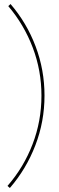

<svg xmlns="http://www.w3.org/2000/svg" viewBox="-20 -789 292 950"><path d="M200.2 -315.9Q200.2 -187.5 155 -70.1Q109.9 47.4 28.8 141.1L17.1 130.9Q97.2 39.1 141.1 -75.4Q185.1 -189.9 185.1 -315.9Q185.1 -439.9 142.1 -553.2Q99.1 -666.5 21 -758.8L32.2 -769Q112.3 -675.8 156.2 -559.6Q200.2 -443.4 200.2 -315.9Z"/></svg>

Font: Human Sans Thin
Style: Regular
Weight: 100
Designer: Tim Radville
Foundry: Continuum
Version: Version 1.000;FEAKit 1.0